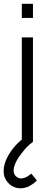

<svg xmlns="http://www.w3.org/2000/svg" viewBox="-34 -764 282 1034"><path d="M143.5 -667.5H83.5V-743.5H143.5ZM164.5 207.5Q149.5 225.5 117.5 241.5Q95 250 77 250Q57.5 250 39.8 242.2Q22 234.5 10.5 221Q-14.5 194.5 -14.5 157.5Q-14.5 138.5 -8.5 117.5Q2 83 26.2 48.8Q50.5 14.5 83.5 -12.5V-562.5H143.5V0Q109 24.5 83.5 60.5Q52.5 98 42.5 133.5Q39.5 145 39.5 154Q39.5 173 50 183.5Q63.5 197 80 197Q104 197 134.5 171Z"/></svg>

Font: Russisch Sans Light
Style: Regular
Weight: 300
Designer: Michael Sharanda (font) & Cristiano Sobral (main changes)
Foundry: Michael Sharanda
Version: Version 2.00;September 8, 2020;FontCreator 13.0.0.2681 64-bi